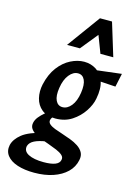

<svg xmlns="http://www.w3.org/2000/svg" viewBox="-206 -789 832 1155"><g transform="rotate(15 210.5 -211.0)"><path d="M125 289Q65 289 20.5 274.5Q-24 260 -45.5 232Q-67 204 -59 166Q-50 128 -9.5 95.5Q31 63 127 40L150 88Q103 95 76 108.5Q49 122 42 145Q35 178 69 195.5Q103 213 164 213Q210 213 235.5 203Q261 193 265 172Q269 155 255 142.5Q241 130 217 120Q193 110 165 100Q141 92 117.5 83Q94 74 75.5 62.5Q57 51 47.5 36Q38 21 42 1Q46 -19 60.5 -37Q75 -55 94.5 -71Q114 -87 132 -99L162 -75Q158 -73 152.5 -68Q147 -63 142.5 -56.5Q138 -50 136 -41Q134 -27 146 -16.5Q158 -6 180 2.5Q202 11 228 19Q255 28 282 38Q309 48 331 62.5Q353 77 364 97Q375 117 369 145Q360 190 327 222Q294 254 242.5 271.5Q191 289 125 289ZM164 -59Q110 -59 79 -84.5Q48 -110 38 -151Q28 -192 38 -238Q53 -304 86 -347.5Q119 -391 161.5 -412.5Q204 -434 245 -434Q287 -434 320.5 -412.5Q354 -391 369.5 -347.5Q385 -304 372 -238Q365 -199 337.5 -157.5Q310 -116 266.5 -87.5Q223 -59 164 -59ZM188 -136Q218 -136 242 -165.5Q266 -195 274 -248Q282 -301 269 -329Q256 -357 227 -357Q197 -357 172.5 -326.5Q148 -296 140 -243Q132 -192 145.5 -164Q159 -136 188 -136ZM464 -338 306 -348 307 -401 482 -422ZM118 -505 268 -711H343L310 -643L198 -505ZM326 -505 274 -641 268 -711H343L406 -505Z"/></g></svg>

Font: Ysabeau
Style: Bold Italic
Weight: 700
Italic angle: -12°
Designer: Christian Thalmann (Catharsis Fonts)
Version: Version 2.002